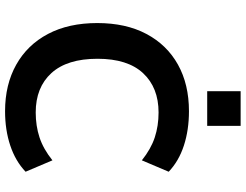

<svg xmlns="http://www.w3.org/2000/svg" viewBox="-126 -833 970 758"><g transform="rotate(90 359.0 -454.0)"><path d="M419 11Q314 11 235.5 -33Q157 -77 114 -158.5Q71 -240 71 -353Q71 -466 114 -547Q157 -628 235 -671.5Q313 -715 419 -715Q493 -715 554.5 -695Q616 -675 658 -635L613 -529Q568 -565 522.5 -580Q477 -595 424 -595Q326 -595 269 -534Q212 -473 212 -354Q212 -234 268.5 -172Q325 -110 424 -110Q477 -110 522.5 -125Q568 -140 613 -176L658 -70Q616 -30 554.5 -9.5Q493 11 419 11ZM340 -787V-919H477V-787Z"/></g></svg>

Font: Nunito Sans 7pt
Style: Bold
Weight: 700
Designer: Vernon Adams
Foundry: Vernon Adams
Version: Version 3.101;gftools[0.9.27]